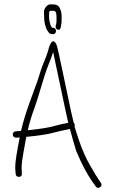

<svg xmlns="http://www.w3.org/2000/svg" viewBox="-20 -852 547 905"><path d="M232 -721H226.4C217.2 -726.8 211.2 -756 211.2 -775.8C211.2 -792.2 211.2 -801 217.6 -801H231.6C236.1 -801 240 -799 243.2 -795C245.3 -788.3 246.4 -780.3 246.4 -771V-754C246.4 -750 245.9 -745.3 244.8 -740L242.4 -730C241 -719.6 245.2 -713.4 255 -711.4C260.3 -710.3 264 -714.2 266.4 -723L268 -733C269.6 -741 270.4 -747.7 270.4 -753V-777.3C270.4 -788.8 267.7 -800.7 262.4 -812.8C257.1 -824.9 247.5 -831 233.6 -831C228.3 -831 222.5 -831.2 216.4 -831.5C204.3 -832.2 187.2 -812.4 187.2 -797.5C187.2 -789.8 187.5 -781.3 188 -772C188 -744.4 194.1 -721.4 206.4 -703C211.7 -695 218.1 -691 225.6 -691H232C238.3 -691 244 -698.1 244 -706C244 -713.9 238.3 -721 232 -721ZM40 -217.5C40 -209.1 47.8 -203 56 -203L69 -204H73C59 -134 52 -89 52 -69V-55C52 -49.7 52.7 -41.7 54 -31C55.5 -21.8 61.3 -17.7 71.3 -18.5C88.7 -20 82 -39.6 82 -55V-69C82 -93.9 99.9 -183.2 104 -207C164.9 -212.6 202.8 -218.9 228.9 -225.7C255 -232.6 277.1 -237.7 295.2 -241L309.6 -244C319.6 -206.4 329.5 -171.7 339.4 -140C366.4 -74.5 397 -18.8 431.4 27C442 43 467.4 26 455.4 10L449.4 1C441.2 -10.4 426.7 -34.1 405.9 -70C385.1 -106 367 -146.6 351.7 -192C339.5 -228 333.3 -249.7 331.2 -257C334.4 -263 330.8 -271.3 327.2 -274C320.3 -302 311.6 -341.1 301.2 -391.5C283.5 -477.4 272.7 -525.3 257.3 -598.7C251.8 -625.2 247.2 -641.3 243.6 -647C223.3 -679.3 211 -628 205.9 -610.5C201.6 -595.6 195.2 -578.4 186.8 -558.8C178.4 -539.3 168.6 -510 156.9 -471.2C129.7 -395.4 98.1 -317.6 79 -235C74.3 -234.3 70.3 -234 67 -234L54 -233C45.8 -233 40 -225.8 40 -217.5ZM111 -238C118.6 -272.8 129.5 -308.9 143.7 -346.1C167.6 -413.9 185 -488.8 209.1 -548.3C220.1 -575.4 227.2 -595 230.4 -607C251.5 -510.3 278.7 -375.2 301.6 -273L291.2 -271C273.1 -267.7 253 -262.9 231 -256.8C208.9 -250.7 172.2 -244.4 111 -238Z"/></svg>

Font: MewTooHand
Style: Condensed
Weight: 400
Designer: Mew Too, Robert Jablonski
Version: Version 0.77